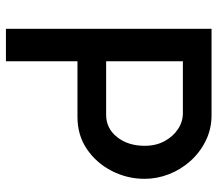

<svg xmlns="http://www.w3.org/2000/svg" viewBox="-64 -686 750 663"><g transform="rotate(90 311.5 -355.0)"><path d="M80 0V-710H378Q426 -710 466.5 -690Q507 -670 536.5 -637Q566 -604 582 -563Q598 -522 598 -479Q598 -419 571 -366Q544 -313 496 -280Q448 -247 384 -247H192V0ZM192 -346H377Q424 -346 454 -384Q484 -422 484 -479Q484 -518 468 -547.5Q452 -577 426.5 -594Q401 -611 371 -611H192Z"/></g></svg>

Font: Raleway SemiBold
Style: Regular
Weight: 600
Designer: Matt McInerney, Pablo Impallari, Rodrigo Fuenzalida
Foundry: Matt McInerney, Pablo Impallari, Rodrigo Fuenzalida
Version: Version 4.026